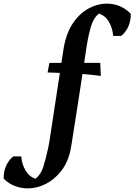

<svg xmlns="http://www.w3.org/2000/svg" viewBox="-140 -764 740 1057"><path d="M412 -418 415 -346Q332 -357 253 -360.5Q174 -364 122 -365L132 -418ZM248 63Q233 132 196 178.5Q159 225 111 249Q63 273 13 273Q-24 273 -58.5 260Q-93 247 -120 219Q-120 141 -67 97H-23Q-20 140 1 175Q22 210 56 220Q85 197 98.5 154Q112 111 126 47Q128 40 133 8.5Q138 -23 145 -70Q152 -117 160.5 -172.5Q169 -228 177.5 -283Q186 -338 193 -385Q200 -432 205 -463.5Q210 -495 211 -502Q226 -585 263 -638.5Q300 -692 349 -718Q398 -744 447 -744Q526 -744 580 -688Q580 -610 527 -566H483Q480 -609 459.5 -644Q439 -679 404 -689Q376 -666 362.5 -623.5Q349 -581 338 -516Q337 -509 332 -476Q327 -443 319.5 -393Q312 -343 303 -284.5Q294 -226 285 -168Q276 -110 268 -60Q260 -10 255 23Q250 56 248 63Z"/></svg>

Font: Alkalami
Style: Regular
Weight: 400
Designer: Becca Hirsbrunner Spalinger
Foundry: SIL International
Version: Version 2.000